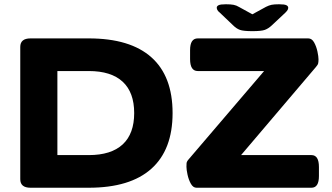

<svg xmlns="http://www.w3.org/2000/svg" viewBox="-20 -880 1554 900"><path d="M123 0Q75 0 75 -40V-660Q75 -700 123 -700H396Q590 -700 689.5 -611.5Q789 -523 789 -350Q789 -178 689.5 -89Q590 0 396 0ZM249 -153H396Q501 -153 555 -203Q609 -253 609 -350Q609 -447 555 -497Q501 -547 396 -547H249ZM901 0Q885 0 874.5 -19Q864 -38 859 -61.5Q854 -85 854 -98Q854 -106 854.5 -114.5Q855 -123 865 -134L1218 -547H907Q871 -547 871 -603V-645Q871 -700 907 -700H1425Q1442 -700 1452.5 -681Q1463 -662 1468 -638.5Q1473 -615 1473 -602Q1473 -591 1471.5 -583.5Q1470 -576 1461 -566L1110 -153H1440Q1475 -153 1475 -97V-55Q1475 0 1440 0ZM1288 -860Q1314 -860 1322.5 -855.5Q1331 -851 1331 -844Q1331 -839 1328.5 -834Q1326 -829 1318 -821L1254 -761Q1238 -746 1221.5 -740Q1205 -734 1163 -734Q1121 -734 1104.5 -740Q1088 -746 1073 -761L1010 -821Q1001 -828 998.5 -834Q996 -840 996 -844Q996 -851 1004.5 -855.5Q1013 -860 1039 -860Q1061 -860 1074.5 -857.5Q1088 -855 1101 -847L1163 -813L1227 -848Q1241 -855 1253 -857.5Q1265 -860 1288 -860Z"/></svg>

Font: Asap Expanded ExtraBold
Style: Regular
Weight: 800
Width: 7
Designer: Pablo Cosgaya
Foundry: Omnibus-Type
Version: Version 3.001; ttfautohint (v1.8.4.7-5d5b)